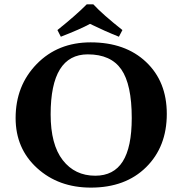

<svg xmlns="http://www.w3.org/2000/svg" viewBox="-20 -853 839 883"><path d="M543 -714.8 526.9 -684.1Q461.9 -710 394 -743.2Q350.1 -719.2 259.8 -684.1L244.1 -714.8Q329.1 -782.7 378.9 -833H409.2Q452.1 -786.6 543 -714.8ZM383.8 -603Q212.9 -603 212.9 -327.1Q212.9 -188 268.6 -116.5Q324.2 -44.9 418 -44.9Q502.9 -44.9 544.4 -110.4Q585.9 -175.8 585.9 -310.1Q585.9 -464.8 537.8 -533.9Q489.7 -603 383.8 -603ZM747.1 -329.1Q747.1 -178.2 652.1 -84.2Q557.1 9.8 397.9 9.8Q249 9.8 150.4 -80.1Q51.8 -169.9 51.8 -310.1Q51.8 -459 148.9 -558.6Q246.1 -658.2 397 -658.2Q556.2 -658.2 651.6 -568.1Q747.1 -478 747.1 -329.1Z"/></svg>

Font: Linux Biolinum O
Style: Bold
Weight: 700
Designer: Philipp H. Poll
Foundry: Philipp H. Poll
Version: Version 1.3.2